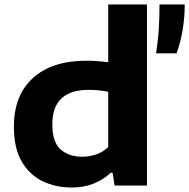

<svg xmlns="http://www.w3.org/2000/svg" viewBox="-20 -828 844 857"><path d="M300.5 9Q229 9 170.5 -19Q112 -47 77 -106.8Q42 -166.5 42 -262Q42 -403.5 127.5 -480.2Q213 -557 365 -557Q391 -557 416.5 -555Q442 -553 463 -550.5V-808H636V0H491.5L482.5 -57H474Q443 -27 399.2 -9Q355.5 9 300.5 9ZM347 -128.5Q378 -128.5 408.8 -138.5Q439.5 -148.5 463 -172V-418.5Q445.5 -422 423 -424.5Q400.5 -427 376.5 -427Q213.5 -427 213.5 -273.5Q213.5 -194.5 250 -161.5Q286.5 -128.5 347 -128.5ZM676.5 -590Q685.5 -646 688.8 -698.5Q692 -751 692 -808H804.5Q804.5 -748.5 794.8 -691.8Q785 -635 768 -590Z"/></svg>

Font: Encode Sans Expanded Expanded
Style: Bold
Weight: 700
Width: 7
Designer: Multiple Designers
Foundry: Impallari Type
Version: Version 3.000; ttfautohint (v1.8.3) -l 8 -r 50 -G 200 -x 14 